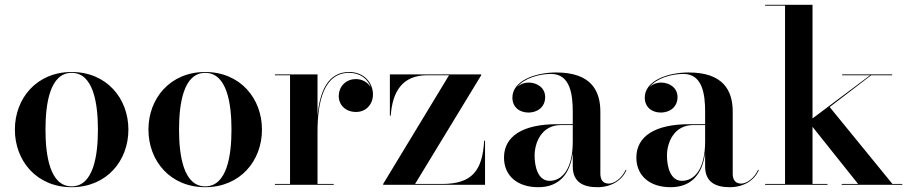

<svg xmlns="http://www.w3.org/2000/svg" viewBox="-20 -770 3796 800"><path d="M42 -230C42 -100 132.5 10 278.5 10C424.5 10 515 -100 515 -230C515 -360 424.5 -470 278.5 -470C132.5 -470 42 -360 42 -230ZM169.5 -230C169.5 -336.5 187.5 -466.5 278.5 -466.5C370 -466.5 388 -336.5 388 -230C388 -123.5 370 6.5 278.5 6.5C187.5 6.5 169.5 -123.5 169.5 -230Z M598.5 -230C598.5 -100 689 10 835 10C981 10 1071.5 -100 1071.5 -230C1071.5 -360 981 -470 835 -470C689 -470 598.5 -360 598.5 -230ZM726 -230C726 -336.5 744 -466.5 835 -466.5C926.5 -466.5 944.5 -336.5 944.5 -230C944.5 -123.5 926.5 6.5 835 6.5C744 6.5 726 -123.5 726 -230Z M1125.5 -3.5V0H1370.5V-3.5H1303V-221C1303 -347.5 1330 -466.5 1435 -466.5C1481.5 -466.5 1513.5 -440 1525 -406C1513.5 -426 1490.5 -440.5 1462.5 -440.5C1425 -440.5 1391.5 -413.5 1391.5 -369C1391.5 -333 1419.5 -303.5 1463.5 -303.5C1506.5 -303.5 1534 -336.5 1534 -376.5C1534 -425 1497 -470 1435 -470C1346.5 -470 1312.5 -390 1303 -288.5V-460H1125.5V-456.5H1188.5V-3.5Z M1760.5 -456.5H1851L1576.5 -3.5V0H2001V-184H1997.5C1990 -60 1948.5 -3.5 1821.5 -3.5H1709.5L1985 -456.5V-460H1604.5V-288H1608C1615.5 -389 1656.5 -456.5 1760.5 -456.5Z M2300.5 -252.5C2158.5 -252.5 2080 -202.5 2080 -113.5C2080 -37.5 2136 10 2222.5 10C2309.5 10 2355 -44 2366.5 -132.5V-76.5C2366.5 -8.5 2413.5 10 2469.5 10C2525.5 10 2571.5 -17.5 2590 -61L2587.5 -63C2570.5 -25.5 2538 -5 2517 -5C2489.5 -5 2481.5 -24 2481.5 -47V-304.5C2481.5 -392 2443 -468 2298 -468C2207 -468 2115 -432 2115 -363.5C2115 -324 2144 -301 2182 -301C2217 -301 2251.5 -322 2251.5 -365.5C2251.5 -404.5 2218 -426 2182 -426C2164.5 -426 2148 -419.5 2135.5 -408C2164 -443.5 2225 -462 2276 -462C2356 -462 2366.5 -376.5 2366.5 -304.5V-252.5ZM2270 -16.5C2222.5 -16.5 2207.5 -73.5 2207.5 -122C2207.5 -174 2235.5 -249 2317.5 -249H2366.5V-180.5C2366.5 -65.5 2322 -16.5 2270 -16.5Z M2852 -252.5C2710 -252.5 2631.5 -202.5 2631.5 -113.5C2631.5 -37.5 2687.5 10 2774 10C2861 10 2906.5 -44 2918 -132.5V-76.5C2918 -8.5 2965 10 3021 10C3077 10 3123 -17.5 3141.5 -61L3139 -63C3122 -25.5 3089.5 -5 3068.5 -5C3041 -5 3033 -24 3033 -47V-304.5C3033 -392 2994.5 -468 2849.5 -468C2758.5 -468 2666.5 -432 2666.5 -363.5C2666.5 -324 2695.5 -301 2733.5 -301C2768.5 -301 2803 -322 2803 -365.5C2803 -404.5 2769.5 -426 2733.5 -426C2716 -426 2699.5 -419.5 2687 -408C2715.5 -443.5 2776.5 -462 2827.5 -462C2907.5 -462 2918 -376.5 2918 -304.5V-252.5ZM2821.5 -16.5C2774 -16.5 2759 -73.5 2759 -122C2759 -174 2787 -249 2869 -249H2918V-180.5C2918 -65.5 2873.5 -16.5 2821.5 -16.5Z M3168 -3.5V0H3428V-3.5H3365.5V-241.5L3555.5 -3.5H3487V0H3739.5V-3.5H3698.5L3437 -324L3610 -456.5H3697.5V-460H3489V-456.5H3605.5L3365.5 -276.5V-750H3168V-746.5H3251V-3.5Z"/></svg>

Font: Bodoni* 48pt Medium
Style: Regular
Weight: 500
Version: Version 2.3